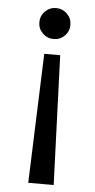

<svg xmlns="http://www.w3.org/2000/svg" viewBox="-54 -573 402 816"><g transform="rotate(5 147.0 -165.0)"><path d="M152 -540.5Q180 -540.5 199.2 -521.2Q218.5 -502 218.5 -474.5Q218.5 -447 199.2 -427.8Q180 -408.5 152 -408.5Q125 -408.5 105.5 -427.8Q86 -447 86 -474.5Q86 -502 105.5 -521.2Q125 -540.5 152 -540.5ZM98.5 209.5 118.5 -342.5H186.5L207 209.5Z"/></g></svg>

Font: Epilogue Medium
Style: Regular
Weight: 500
Designer: Tyler Finck
Foundry: Etcetera Type Co
Version: Version 2.111; ttfautohint (v1.8.3)